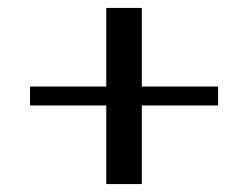

<svg xmlns="http://www.w3.org/2000/svg" viewBox="-20 -577 628 486"><path d="M249 -310C249 -310 249 -111 249 -111C249 -111 339 -111 339 -111C339 -111 339 -310 339 -310C339 -310 532 -310 532 -310C532 -310 532 -358 532 -358C532 -358 339 -358 339 -358C339 -358 339 -557 339 -557C339 -557 249 -557 249 -557C249 -557 249 -358 249 -358C249 -358 56 -358 56 -358C56 -358 56 -310 56 -310C56 -310 249 -310 249 -310Z"/></svg>

Font: BUSH 25 TRIRONG 0515 A
Style: Regular
Weight: 400
Designer: Katatrad Team
Foundry: CadsonDemak